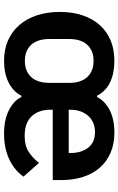

<svg xmlns="http://www.w3.org/2000/svg" viewBox="162 -736 586 950"><g transform="rotate(90 455.0 -261.0)"><path d="M281 -91Q332 -91 361 -122Q390 -153 390 -213V-310Q390 -369 361 -400Q332 -431 281 -431Q231 -431 202 -400Q173 -369 173 -310V-213Q173 -153 202 -122Q231 -91 281 -91ZM737 -308V-317Q737 -371 710.5 -404.5Q684 -438 634 -438Q583 -438 553 -404Q523 -370 523 -316V-308ZM641 12Q572 12 524.5 -12.5Q477 -37 460 -74H454Q434 -34 389 -11Q344 12 281 12Q225 12 180.5 -7.5Q136 -27 104.5 -63Q73 -99 56 -150Q39 -201 39 -264Q39 -327 56 -377Q73 -427 104.5 -462Q136 -497 180.5 -515.5Q225 -534 281 -534Q341 -534 385.5 -513.5Q430 -493 454 -448H460Q480 -488 525.5 -511Q571 -534 636 -534Q692 -534 736 -515Q780 -496 810 -461.5Q840 -427 855.5 -378.5Q871 -330 871 -271V-229H523V-216Q523 -159 555.5 -124.5Q588 -90 653 -90Q701 -90 731.5 -110Q762 -130 786 -161L854 -84Q822 -39 767.5 -13.5Q713 12 641 12Z"/></g></svg>

Font: IBM Plex Sans Hebrew SmBld
Style: Regular
Weight: 600
Designer: Mike Abbink, Paul van der Laan, Pieter van Rosmalen, Yanek Iontef
Foundry: Bold Monday
Version: Version 1.3